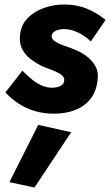

<svg xmlns="http://www.w3.org/2000/svg" viewBox="-20 -490 492 858"><path d="M80 -174 4 -77Q30 -49 63.5 -27Q97 -5 136.5 6.5Q176 18 221 18Q273 18 315 2Q357 -14 383.5 -47Q410 -80 416 -130Q421 -167 407 -193Q393 -219 368 -238Q343 -257 312 -269Q293 -277 268 -285.5Q243 -294 226 -305Q209 -316 211 -331Q214 -346 230.5 -353Q247 -360 266 -360Q297 -360 329 -344.5Q361 -329 386 -305L452 -401Q416 -431 369.5 -450.5Q323 -470 267 -470Q221 -470 178 -455Q135 -440 105.5 -411Q76 -382 70 -338Q65 -302 77 -275.5Q89 -249 111.5 -230.5Q134 -212 163 -197Q177 -190 195.5 -183.5Q214 -177 231.5 -169Q249 -161 259 -151.5Q269 -142 267 -130Q266 -118 257.5 -111Q249 -104 237.5 -101Q226 -98 214 -98Q192 -98 170 -106.5Q148 -115 126 -132.5Q104 -150 80 -174ZM151 68 22 324 134 348 298 101Z"/></svg>

Font: Jost
Style: Bold Italic
Weight: 700
Italic angle: -5°
Version: Version 3.710